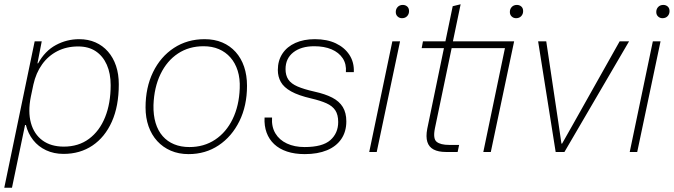

<svg xmlns="http://www.w3.org/2000/svg" viewBox="-23 -710 3148 897"><path d="M-3 167 139 -517H172L152 -414H155Q187 -472 238 -499.5Q289 -527 347 -527Q389 -527 423 -512Q457 -497 481.5 -469Q506 -441 519 -402.5Q532 -364 532 -316Q532 -214 499.5 -141.5Q467 -69 409 -30Q351 9 274 9Q229 9 192.5 -8Q156 -25 132 -55.5Q108 -86 98 -126H94L33 167ZM275 -25Q344 -25 393 -61.5Q442 -98 468 -162.5Q494 -227 494 -312Q494 -367 476 -407.5Q458 -448 424.5 -470.5Q391 -493 342 -493Q288 -493 245 -471Q202 -449 173.5 -409Q145 -369 133 -315L121 -258Q107 -188 121.5 -135.5Q136 -83 175.5 -54Q215 -25 275 -25Z M858 10Q812 10 775 -6Q738 -22 711.5 -51Q685 -80 671 -120Q657 -160 657 -208Q657 -301 692 -373Q727 -445 789.5 -486Q852 -527 933 -527Q979 -527 1015.5 -511.5Q1052 -496 1078 -467Q1104 -438 1117.5 -398Q1131 -358 1131 -309Q1131 -216 1095.5 -144Q1060 -72 998.5 -31Q937 10 858 10ZM862 -23Q930 -23 982 -57.5Q1034 -92 1064 -154Q1094 -216 1097 -297Q1099 -343 1087.5 -379.5Q1076 -416 1053.5 -441.5Q1031 -467 999.5 -480.5Q968 -494 928 -494Q860 -494 808.5 -460Q757 -426 727 -364Q697 -302 694 -219Q693 -172 704 -135.5Q715 -99 737 -74Q759 -49 790.5 -36Q822 -23 862 -23Z M1401 10Q1354 10 1318 -2Q1282 -14 1258 -36.5Q1234 -59 1222.5 -90.5Q1211 -122 1213 -161H1248Q1245 -118 1263.5 -87Q1282 -56 1317.5 -39.5Q1353 -23 1400 -23Q1484 -23 1520.5 -55.5Q1557 -88 1557 -140Q1557 -174 1543.5 -194.5Q1530 -215 1502 -227.5Q1474 -240 1431 -250Q1371 -264 1337 -283Q1303 -302 1289 -327Q1275 -352 1275 -383Q1275 -427 1296.5 -459.5Q1318 -492 1357 -509.5Q1396 -527 1448 -527Q1505 -527 1546 -507.5Q1587 -488 1609.5 -453.5Q1632 -419 1630 -373H1593Q1596 -411 1578 -438Q1560 -465 1526 -479.5Q1492 -494 1445 -494Q1384 -494 1347.5 -465.5Q1311 -437 1311 -387Q1311 -358 1324 -338.5Q1337 -319 1367 -306Q1397 -293 1446 -282Q1496 -271 1529 -254Q1562 -237 1578.5 -210Q1595 -183 1595 -143Q1595 -95 1571.5 -60.5Q1548 -26 1504.5 -8Q1461 10 1401 10Z M1702 0 1810 -517H1846L1737 0ZM1855 -625Q1843 -625 1834.5 -633Q1826 -641 1826 -654Q1826 -668 1835 -677.5Q1844 -687 1859 -687Q1871 -687 1879.5 -679.5Q1888 -672 1888 -658Q1888 -644 1879 -634.5Q1870 -625 1855 -625Z M2060 0Q2025 0 2003 -11.5Q1981 -23 1973.5 -47Q1966 -71 1973 -108L2051 -485H1947L1953 -517H2058L2092 -681L2129 -690L2093 -517H2379L2270 0H2235L2336 -485H2087L2009 -111Q1999 -62 2017 -47.5Q2035 -33 2075 -33H2122L2115 0ZM2388 -625Q2376 -625 2367.5 -633Q2359 -641 2359 -654Q2359 -668 2368 -677.5Q2377 -687 2392 -687Q2404 -687 2412.5 -679.5Q2421 -672 2421 -658Q2421 -644 2412 -634.5Q2403 -625 2388 -625Z M2573 0 2491 -517H2529L2586 -135L2600 -39H2603L2655 -131L2872 -517H2916L2614 0Z M2919 0 3027 -517H3063L2954 0ZM3072 -625Q3060 -625 3051.5 -633Q3043 -641 3043 -654Q3043 -668 3052 -677.5Q3061 -687 3076 -687Q3088 -687 3096.5 -679.5Q3105 -672 3105 -658Q3105 -644 3096 -634.5Q3087 -625 3072 -625Z"/></svg>

Font: Mona Sans ExtraLight
Style: Italic
Weight: 200
Italic angle: -11.6951°
Designer: Deni Anggara
Foundry: GitHub
Version: Version 2.000